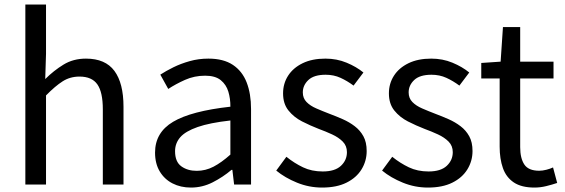

<svg xmlns="http://www.w3.org/2000/svg" viewBox="-20 -816 2498 849"><path d="M92.1 0V-796H183.5V-578.3L180 -466.4Q217.7 -503.9 260.8 -530.3Q303.9 -556.8 360.1 -556.8Q445.8 -556.8 486 -502.4Q526.1 -448 526.1 -344.1V0H434.7V-332.4Q434.7 -408.5 410.5 -442.9Q386.3 -477.4 331.5 -477.4Q289.9 -477.4 257 -456.4Q224.2 -435.5 183.5 -394V0Z M824.2 13.4Q778.9 13.4 743.1 -4.9Q707.2 -23.2 686.4 -57.9Q665.6 -92.5 665.6 -141.3Q665.6 -230.1 745.5 -277.5Q825.3 -325 998.7 -344.2Q999.1 -379.4 989.8 -410.5Q980.5 -441.7 956.2 -461.5Q931.9 -481.3 887 -481.3Q839.6 -481.3 798.1 -462.8Q756.7 -444.3 724 -422.7L688.9 -486Q714 -502.3 746.8 -518.5Q779.6 -534.7 818.9 -545.7Q858.1 -556.8 901.5 -556.8Q968.2 -556.8 1009.8 -529.1Q1051.3 -501.4 1070.7 -451.5Q1090.1 -401.6 1090.1 -334V0H1015.2L1007.5 -64.9H1003.7Q965.6 -32.7 920.3 -9.7Q874.9 13.4 824.2 13.4ZM849.8 -60.6Q889 -60.6 924.3 -79Q959.5 -97.4 998.7 -132.4V-283.2Q907.7 -273.1 853.8 -254.3Q800 -235.5 777 -209.1Q754.1 -182.6 754.1 -147.4Q754.1 -100.4 781.9 -80.5Q809.6 -60.6 849.8 -60.6Z M1404.1 13.4Q1346.6 13.4 1293.3 -8.3Q1240 -30 1201.5 -61.7L1246.4 -122.7Q1281.7 -94.3 1320 -76.1Q1358.2 -57.8 1406.9 -57.8Q1460.8 -57.8 1487.4 -82.6Q1514.1 -107.5 1514.1 -143.1Q1514.1 -171.1 1495.7 -189.8Q1477.2 -208.5 1448.5 -221.7Q1419.7 -235 1389.5 -246Q1351.9 -260.6 1315.6 -279.1Q1279.4 -297.7 1255.5 -327.5Q1231.7 -357.2 1231.7 -403Q1231.7 -446.6 1254 -481.3Q1276.3 -516 1318.2 -536.4Q1360.1 -556.8 1418.8 -556.8Q1469.3 -556.8 1512.6 -538.8Q1555.9 -520.9 1587 -495.4L1543.4 -437.5Q1515.4 -458.3 1485.6 -471.9Q1455.8 -485.5 1419.9 -485.5Q1368.2 -485.5 1343.6 -462.2Q1319 -438.9 1319 -407.3Q1319 -381.8 1335.4 -365Q1351.7 -348.2 1378.8 -336.5Q1406 -324.7 1436.2 -313.1Q1466.2 -301.9 1495.5 -289Q1524.7 -276.1 1548.5 -257.9Q1572.4 -239.8 1586.9 -213.5Q1601.4 -187.2 1601.4 -148.2Q1601.4 -104.1 1578.7 -67.1Q1556 -30.1 1512.3 -8.4Q1468.7 13.4 1404.1 13.4Z M1872.1 13.4Q1814.6 13.4 1761.3 -8.3Q1708 -30 1669.5 -61.7L1714.4 -122.7Q1749.7 -94.3 1788 -76.1Q1826.2 -57.8 1874.9 -57.8Q1928.8 -57.8 1955.4 -82.6Q1982.1 -107.5 1982.1 -143.1Q1982.1 -171.1 1963.7 -189.8Q1945.2 -208.5 1916.5 -221.7Q1887.7 -235 1857.5 -246Q1819.9 -260.6 1783.6 -279.1Q1747.4 -297.7 1723.5 -327.5Q1699.7 -357.2 1699.7 -403Q1699.7 -446.6 1722 -481.3Q1744.3 -516 1786.2 -536.4Q1828.1 -556.8 1886.8 -556.8Q1937.3 -556.8 1980.6 -538.8Q2023.9 -520.9 2055 -495.4L2011.4 -437.5Q1983.4 -458.3 1953.6 -471.9Q1923.8 -485.5 1887.9 -485.5Q1836.2 -485.5 1811.6 -462.2Q1787 -438.9 1787 -407.3Q1787 -381.8 1803.4 -365Q1819.7 -348.2 1846.8 -336.5Q1874 -324.7 1904.2 -313.1Q1934.2 -301.9 1963.5 -289Q1992.7 -276.1 2016.5 -257.9Q2040.4 -239.8 2054.9 -213.5Q2069.4 -187.2 2069.4 -148.2Q2069.4 -104.1 2046.7 -67.1Q2024 -30.1 1980.3 -8.4Q1936.7 13.4 1872.1 13.4Z M2343.5 13.4Q2285.9 13.4 2252 -9.3Q2218.2 -32 2203.8 -72.8Q2189.4 -113.5 2189.4 -167.7V-469H2108.1V-537.6L2193.7 -543.4L2204 -696.2H2280.2V-543.4H2427.6V-469H2280.2V-165.4Q2280.2 -116 2298.6 -88.5Q2316.9 -61 2364.4 -61Q2379 -61 2396.1 -65.4Q2413.1 -69.8 2425.5 -75.6L2443.8 -7Q2421.2 0.6 2395.2 7Q2369.2 13.4 2343.5 13.4Z"/></svg>

Font: Shanggu Sans SC VF
Style: Regular
Weight: 250
Designer: GuiWonder
Version: Version 1.021